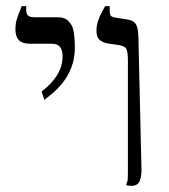

<svg xmlns="http://www.w3.org/2000/svg" viewBox="-20 -600 549 623"><path d="M406 3Q402 3 397.5 2.5Q393 2 390 1V-4Q393 -8 394 -15Q395 -22 395 -46V-403Q395 -433 389.5 -442Q384 -451 364 -454L330 -459Q316 -461 304.5 -469.5Q293 -478 293 -501Q293 -517 298.5 -533Q304 -549 311 -561.5Q318 -574 321 -580H336V-566Q336 -553 340 -548.5Q344 -544 360 -542L392 -537Q412 -534 420 -523Q428 -512 429 -483L439 -53Q440 -32 434 -14.5Q428 3 406 3ZM124 -276 115 -303Q149 -329 166 -357.5Q183 -386 183 -417Q183 -437 175 -447.5Q167 -458 148 -458H79Q52 -458 41 -470Q30 -482 30 -505Q30 -521 33.5 -534Q37 -547 42 -558.5Q47 -570 50 -580H65V-568Q65 -555 71 -549.5Q77 -544 94 -544H167Q190 -544 200.5 -533Q211 -522 214 -515Q217 -509 219 -497.5Q221 -486 222 -473Q223 -460 223 -448Q223 -410 211.5 -381Q200 -352 183 -331Q166 -310 149.5 -296.5Q133 -283 124 -276Z"/></svg>

Font: Frank Ruhl Libre Light
Style: Regular
Weight: 300
Designer: Yanek Iontef
Foundry: Fontef
Version: Version 6.003;gftools[0.9.30]